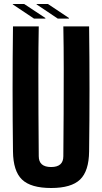

<svg xmlns="http://www.w3.org/2000/svg" viewBox="-20 -932 511 961"><path d="M236 9Q134 9 90 -33.5Q46 -76 45 -174Q41 -487 45 -800H174Q172 -696 172 -585.5Q172 -475 172.5 -364.5Q173 -254 174 -150Q174 -96 236 -96Q297 -96 297 -150Q298 -254 298.5 -364.5Q299 -475 299 -585.5Q299 -696 297 -800H426Q430 -487 426 -174Q425 -76 381 -33.5Q337 9 236 9ZM150 -839 44 -910V-912H101L207 -842V-839ZM163 -910V-912H220L325 -842V-839H269Z"/></svg>

Font: Big Shoulders Display ExtraBold
Style: Regular
Weight: 800
Designer: Patric King
Foundry: XO Type Co
Version: Version 1.000; ttfautohint (v1.8.2)